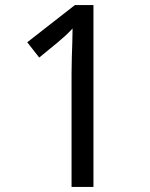

<svg xmlns="http://www.w3.org/2000/svg" viewBox="-20 -734 591 754"><path d="M261 0V-446Q261 -474 262 -506.5Q263 -539 264 -569.5Q265 -600 265 -622Q249 -605 237.5 -594.5Q226 -584 206 -567L134 -508L87 -568L274 -714H347V0Z"/></svg>

Font: loriya05
Style: Book
Weight: 400
Designer: Jelle Bosma - Monotype Design Team
Foundry: Monotype Imaging Inc.
Version: Version 2.003